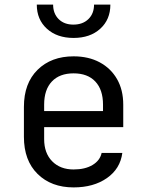

<svg xmlns="http://www.w3.org/2000/svg" viewBox="-20 -805 640 835"><path d="M300 10Q203 10 143.5 -48.5Q84 -107 84 -210V-340Q84 -443 143.5 -501.5Q203 -560 300 -560Q365 -560 413.5 -534Q462 -508 489 -461Q516 -414 516 -350V-252H172V-200Q172 -139 207 -103.5Q242 -68 300 -68Q350 -68 382.5 -87.5Q415 -107 422 -140H512Q503 -71 445 -30.5Q387 10 300 10ZM172 -322H428V-350Q428 -415 394.5 -450.5Q361 -486 300 -486Q239 -486 205.5 -450.5Q172 -415 172 -350ZM300 -640Q228 -640 184 -680Q140 -720 140 -785H211Q211 -746 235 -722Q259 -698 299 -698Q340 -698 364.5 -722Q389 -746 389 -785H460Q460 -720 416 -680Q372 -640 300 -640Z"/></svg>

Font: JetBrains Mono NL
Style: Regular
Weight: 400
Monospace: yes
Designer: Philipp Nurullin, Konstantin Bulenkov
Foundry: JetBrains
Version: Version 2.305; ttfautohint (v1.8.4.7-5d5b)